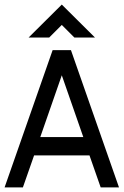

<svg xmlns="http://www.w3.org/2000/svg" viewBox="-20 -819 540 839"><path d="M250 -490 344 -220H156ZM420 0H500L290 -600H210L0 0H80L129 -140H371ZM250 -799 105 -655H195L250 -710L305 -655H395Z"/></svg>

Font: Gauge
Style: Regular
Weight: 400
Designer: Daniel Pimley
Foundry: Daniel Pimley
Version: Version 1.004;PS 001.001;hotconv 1.0.56